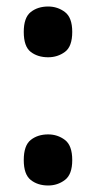

<svg xmlns="http://www.w3.org/2000/svg" viewBox="-20 -562 296 590"><path d="M128 -386Q96 -386 74.5 -402.5Q53 -419 53 -464Q53 -508 74.5 -525Q96 -542 128 -542Q157 -542 179.5 -525Q202 -508 202 -464Q202 -419 179.5 -402.5Q157 -386 128 -386ZM128 8Q96 8 74.5 -9Q53 -26 53 -70Q53 -115 74.5 -132Q96 -149 128 -149Q157 -149 179.5 -132Q202 -115 202 -70Q202 -26 179.5 -9Q157 8 128 8Z"/></svg>

Font: Noto Serif Ethiopic ExtraCondensed ExtraBold
Style: Regular
Weight: 800
Width: 2
Designer: Monotype Design Team
Foundry: Monotype Imaging Inc.
Version: Version 2.102; ttfautohint (v1.8.4.7-5d5b)